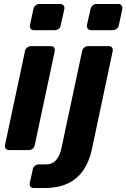

<svg xmlns="http://www.w3.org/2000/svg" viewBox="-20 -751 633 961"><path d="M25 0Q15 0 9 -7Q3 -14 5 -25L105 -495Q107 -506 116 -513Q125 -520 135 -520H235Q246 -520 251 -513Q256 -506 254 -495L154 -25Q152 -14 144 -7Q136 0 125 0ZM150 -600Q139 -600 133.5 -607Q128 -614 130 -625L147 -705Q149 -716 157.5 -723.5Q166 -731 177 -731H282Q293 -731 298.5 -723.5Q304 -716 302 -705L284 -625Q283 -614 274 -607Q265 -600 255 -600ZM148 190Q138 190 132.5 183Q127 176 129 165L144 97Q146 86 154.5 79Q163 72 173 72H207Q243 72 261.5 49.5Q280 27 287 -7L391 -495Q393 -506 401.5 -513Q410 -520 421 -520H525Q536 -520 541 -513Q546 -506 544 -495L440 -4Q427 57 397.5 100.5Q368 144 320 167Q272 190 203 190ZM435 -600Q425 -600 419.5 -607Q414 -614 415 -625L433 -705Q435 -716 443.5 -723.5Q452 -731 462 -731H572Q583 -731 588.5 -723.5Q594 -716 592 -705L575 -625Q573 -614 564 -607Q555 -600 545 -600Z"/></svg>

Font: Rubik SemiBold
Style: Italic
Weight: 600
Italic angle: -12°
Designer: Hubert and Fischer
Foundry: Hubert and Fischer
Version: Version 2.300;gftools[0.9.30]